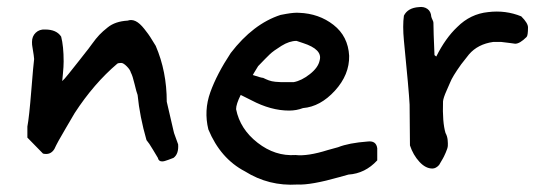

<svg xmlns="http://www.w3.org/2000/svg" viewBox="-20 -451 1515 540"><path d="M436 3Q426 3 424 -7Q422 -10 410.5 -29.5Q399 -49 392 -57Q373 -123 367 -184Q364 -191 358.5 -214.5Q353 -238 348 -247Q346 -255 336.5 -264.5Q327 -274 321 -274Q313 -274 310 -272Q244 -216 190 -133Q188 -129 164.5 -89.5Q141 -50 133 -32Q122 -14 101 -19L57 -64V-95Q62 -121 68 -196Q74 -271 76 -285Q76 -290 71 -320Q70 -324 70 -333Q70 -349 80.5 -359Q91 -369 107 -368Q139 -368 152 -348Q159 -321 159 -278Q159 -264 157 -244Q155 -224 155 -223Q160 -227 174 -244.5Q188 -262 203 -281Q218 -300 221 -304Q227 -311 238.5 -327Q250 -343 259.5 -353Q269 -363 283 -374Q304 -391 339 -393Q350 -397 361.5 -391.5Q373 -386 386 -369.5Q399 -353 402.5 -347Q406 -341 418 -322Q449 -250 449 -165L468 -83Q468 -80 474.5 -63Q481 -46 481 -45Q483 -18 468 -7Q465 -6 453.5 -1.5Q442 3 436 3Z M566 -87Q553 -140 571.5 -191.5Q590 -243 629 -302Q692 -384 769 -409L785 -412Q808 -416 821 -415Q877 -413 918 -381Q959 -349 962 -294Q963 -241 922 -196Q881 -151 832 -147Q814 -140 793 -140Q742 -140 687 -169L657 -184Q644 -158 644 -144Q655 -88 704.5 -49.5Q754 -11 811 -15Q845 -11 902 -29L931 -37Q961 -49 1014 -53Q1038 -56 1041 -34V0Q1007 37 960 40L935 47Q854 70 816 68Q736 73 669 31Q600 -5 566 -87ZM691 -240Q715 -232 720 -232Q728 -228 736 -225Q744 -222 754.5 -221Q765 -220 770 -220Q775 -220 789.5 -220Q804 -220 806 -220Q828 -224 851.5 -242.5Q875 -261 879 -281Q888 -312 832 -330L814 -336Q794 -336 771.5 -322Q749 -308 739 -298.5Q729 -289 706 -265L695 -247Z M1207 -292Q1233 -344 1266 -375Q1303 -412 1353 -417Q1402 -423 1446 -405Q1465 -386 1465 -374Q1465 -351 1461 -347Q1442 -328 1429 -328Q1428 -328 1414.5 -330Q1401 -332 1390 -333H1367Q1324 -327 1299 -298L1277 -270Q1252 -235 1246 -219Q1244 -214 1235.5 -195Q1227 -176 1226 -166Q1224 -107 1233 -77Q1238 -68 1239 -57.5Q1240 -47 1239.5 -40.5Q1239 -34 1233.5 -21.5Q1228 -9 1225.5 -5Q1223 -1 1215 13Q1206 23 1196 23Q1177 23 1159.5 4Q1142 -15 1133 -42L1132 -157Q1130 -196 1116 -337Q1112 -379 1116 -407Q1127 -429 1158 -431Q1172 -433 1182 -426Q1192 -419 1193 -404Q1194 -400 1196.5 -395Q1199 -390 1199 -387Q1199 -365 1202 -296Z"/></svg>

Font: Excalifont
Style: Regular
Weight: 400
Designer: Your Own Font Foundry (Virgil); Ján Filípek / DizajnDesign (Excalifont, modifications)
Foundry: Your Own Font Foundry (Virgil); Ján Filípek / DizajnDesign (Excalifont, modifications)
Version: Version 1.000;Glyphs 3.2 (3227)